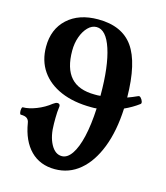

<svg xmlns="http://www.w3.org/2000/svg" viewBox="-110 -810 783 906"><g transform="rotate(15 281.5 -357.0)"><path d="M242 11Q169 11 123 -35.5Q77 -82 63 -167Q61 -181 51.5 -188.5Q42 -196 21 -196Q17 -196 15.5 -205Q14 -214 15.5 -223Q17 -232 21 -232Q50 -232 87 -246.5Q124 -261 154 -285Q161 -290 165.5 -292Q170 -294 175 -294Q180 -294 183.5 -291Q187 -288 187 -281Q185 -267 184 -252.5Q183 -238 183 -224Q183 -210 183 -196Q183 -135 204 -96Q225 -57 258 -57Q285 -57 306.5 -88.5Q328 -120 341.5 -178Q355 -236 359 -317Q353 -316 346.5 -316Q340 -316 333 -316Q247 -316 184 -343Q121 -370 87 -419.5Q53 -469 53 -537Q53 -623 108.5 -674Q164 -725 258 -725Q375 -725 429 -649Q483 -573 485 -404Q496 -408 508.5 -413Q521 -418 534 -424Q540 -427 546.5 -420Q553 -413 556 -404Q559 -395 554 -391Q538 -379 520 -368.5Q502 -358 484 -350Q479 -239 447.5 -158Q416 -77 363.5 -33Q311 11 242 11ZM333 -378Q341 -378 347.5 -378Q354 -378 361 -379V-383Q361 -523 334 -605.5Q307 -688 260 -688Q237 -688 218 -668.5Q199 -649 188 -618Q177 -587 177 -551Q177 -464 215.5 -421Q254 -378 333 -378Z"/></g></svg>

Font: Junicode VF
Style: Regular
Weight: 400
Designer: Peter S. Baker
Version: Version 2.213